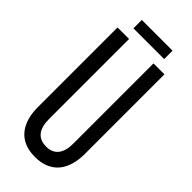

<svg xmlns="http://www.w3.org/2000/svg" viewBox="-259 -852 906 906"><g transform="rotate(45 193.5 -399.0)"><path d="M93 -806V-750H298V-806ZM350 -700H277V-165C277 -102 252 -64 196 -64C139 -64 114 -102 114 -165V-700H37V-169C37 -63 86 8 193 8C301 8 350 -63 350 -169Z"/></g></svg>

Font: VL Bebas Neue Regular
Style: Regular
Weight: 400
Designer: Ryoichi Tsunekawa
Foundry: Ryoichi Tsunekawa
Version: Version 001.003